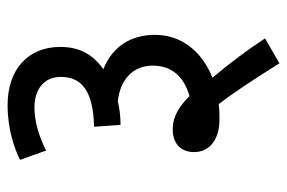

<svg xmlns="http://www.w3.org/2000/svg" viewBox="-142 -530 738 493"><g transform="rotate(-90 226.5 -283.0)"><path d="M63 -600 87 -533C124 -552 162 -563 198 -563C240 -563 276 -542 276 -495C276 -442 240 -412 148 -410L153 -342C177 -342 196 -345 214 -349C267 -343 305 -312 305 -259C305 -210 276 -179 227 -165C190 -202 163 -208 141 -208C108 -208 83 -190 83 -153C83 -113 116 -88 166 -88C179 -88 193 -88 206 -90C237 -50 270 1 311 66L375 29C344 -18 308 -66 274 -106C342 -133 384 -186 384 -254C384 -315 354 -363 296 -386C333 -413 353 -446 353 -497C353 -579 296 -632 203 -632C141 -632 91 -614 63 -600Z"/></g></svg>

Font: Noto Sans Devanagari UI Condensed
Style: Regular
Weight: 400
Width: 3
Designer: Jelle Bosma - Monotype Design Team
Foundry: Monotype Imaging Inc.
Version: Version 2.003